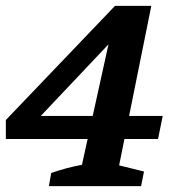

<svg xmlns="http://www.w3.org/2000/svg" viewBox="-21 -636 602 656"><path d="M146 0 154 -45Q180 -54 206 -61Q232 -68 259 -73L361 -536L386 -523L74 -193L56 -240H535L519 -161H-1V-226L372 -616H496L386 -71L471 -50L461 0Z"/></svg>

Font: Piazzolla Thin ExtraBold
Style: Italic
Weight: 800
Italic angle: -11.3°
Version: Version 2.005